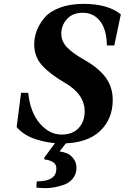

<svg xmlns="http://www.w3.org/2000/svg" viewBox="-20 -727 645 993"><path d="M66 -70 89 -247H126Q136 -146 186 -88.5Q236 -31 298 -31Q356 -31 387 -65Q418 -99 418 -151Q418 -240 315 -299Q238 -344 197.5 -389Q157 -434 157 -497Q157 -533 169.5 -567Q182 -601 209 -634Q236 -667 288.5 -687Q341 -707 412 -707Q537 -707 605 -653L571 -492H533Q531 -576 497 -618.5Q463 -661 408 -661Q356 -661 326.5 -628.5Q297 -596 297 -553Q297 -513 327 -482Q357 -451 412 -420Q489 -377 526 -327Q563 -277 563 -210Q563 -111 496.5 -48.5Q430 14 300 15Q233 15 167.5 -6Q102 -27 66 -70ZM168 243 170 211Q266 211 271 153Q274 124 255 112Q236 100 211 98L208 90L274 0H332L288 56Q308 59 326.5 66Q345 73 361.5 95.5Q378 118 375 151Q372 179 354 199.5Q336 220 309.5 229Q283 238 260 242Q237 246 216 246Q194 246 168 243Z"/></svg>

Font: Heuristica
Style: Bold Italic
Weight: 700
Italic angle: -13°
Version: Version 1.0.2